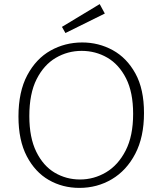

<svg xmlns="http://www.w3.org/2000/svg" viewBox="-20 -909 791 936"><path d="M367 7Q285 7 218 -31.5Q151 -70 110.5 -147.5Q70 -225 70 -341Q70 -462 113 -542.5Q156 -623 226.5 -662.5Q297 -702 381 -702Q461 -702 529.5 -664.5Q598 -627 640 -551Q682 -475 682 -358Q682 -241 639.5 -159.5Q597 -78 525.5 -35.5Q454 7 367 7ZM370 -34Q438 -34 497 -69Q556 -104 592.5 -175Q629 -246 629 -354Q629 -459 594.5 -527Q560 -595 503 -628Q446 -661 378 -661Q310 -661 252 -627Q194 -593 158.5 -523Q123 -453 123 -343Q123 -238 157 -169Q191 -100 247 -67Q303 -34 370 -34ZM299 -748 282 -778 466 -889 491 -843Z"/></svg>

Font: Bitter Light
Style: Regular
Weight: 300
Designer: Sol Matas, and Bitter project Authors
Foundry: Sol Matas
Version: Version 2.001